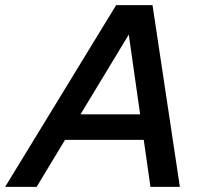

<svg xmlns="http://www.w3.org/2000/svg" viewBox="-69 -724 784 744"><path d="M628 0H514L488 -182H183L73 0H-49L381 -704H522ZM430 -590 243 -281H474Z"/></svg>

Font: CBA Beacon Sans Bold
Style: Italic
Weight: 700
Italic angle: -13°
Designer: Wei Huang
Foundry: Wei Huang
Version: Version 1.002